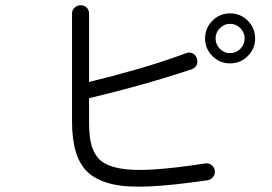

<svg xmlns="http://www.w3.org/2000/svg" viewBox="-20 -744 1040 733"><path d="M773 -56Q644 -37 555.5 -32.5Q467 -28 411 -40.5Q355 -53 320 -82Q285 -113 270 -162.5Q255 -212 255 -280V-692Q255 -706 265 -715Q275 -724 288 -724Q302 -724 311 -715Q320 -706 320 -692V-431Q411 -453 509.5 -481.5Q608 -510 690 -541Q702 -546 714.5 -540.5Q727 -535 731 -522Q736 -509 731 -497Q726 -485 713 -480Q621 -449 519 -420.5Q417 -392 320 -369V-280Q320 -219 330.5 -185.5Q341 -152 363 -132Q389 -110 438 -101Q487 -92 566.5 -97Q646 -102 763 -120Q777 -122 787.5 -114Q798 -106 800 -93Q802 -80 794 -69Q786 -58 773 -56ZM858 -502Q819 -502 791 -530Q763 -558 763 -597Q763 -637 791 -665Q819 -693 858 -693Q898 -693 926 -665Q954 -637 954 -597Q954 -558 926 -530Q898 -502 858 -502ZM858 -541Q881 -541 897.5 -557.5Q914 -574 914 -597Q914 -620 897.5 -636.5Q881 -653 858 -653Q836 -653 819.5 -636.5Q803 -620 803 -597Q803 -574 819.5 -557.5Q836 -541 858 -541Z"/></svg>

Font: Zen Maru Gothic
Style: Regular
Weight: 400
Designer: Yoshimichi Ohira
Foundry: Positype
Version: Version 1.002